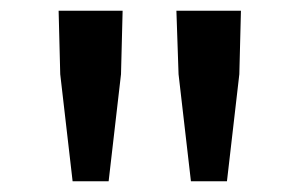

<svg xmlns="http://www.w3.org/2000/svg" viewBox="-20 -795 558 357"><path d="M312 -657 335 -458H402L425 -657L428 -775H308ZM89 -775 92 -657 115 -458H182L205 -657L208 -775Z"/></svg>

Font: Kinto Sans Med
Style: Regular
Weight: 500
Designer: Authors: Ryoko NISHIZUKA  (kana & ideographs); Paul D. Hunt (Latin, Greek & Cyrillic); Wenlong ZHANG  (bopomofo); Sandol
Foundry: Adobe Systems Incorporated, ookami Inc.
Version: Version 0.001